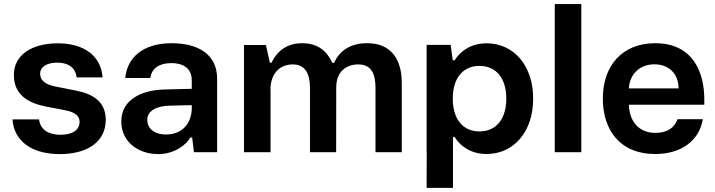

<svg xmlns="http://www.w3.org/2000/svg" viewBox="-20 -750 3525 946"><path d="M274.9 9.3C407.7 9.3 501 -49.3 501 -159.7C501 -256.3 427.7 -289.1 354 -303.7L253.4 -323.7C202.6 -333.5 177.7 -355 177.7 -386.2C177.7 -422.9 213.9 -441.4 262.2 -441.4C318.8 -441.4 352.1 -415 357.9 -368.7H485.4C478.5 -471.7 397 -536.6 265.1 -536.6C137.7 -536.6 48.3 -480 48.3 -380.9C48.3 -283.2 117.7 -242.2 208.5 -224.6L293 -208.5C326.2 -202.1 372.1 -191.4 372.1 -149.9C372.1 -110.4 338.4 -85.9 278.3 -85.9C216.3 -85.9 178.2 -113.3 172.4 -161.6H41.5C49.3 -54.7 135.7 9.3 274.9 9.3Z M759.8 9.3C838.9 9.3 898.9 -36.6 917 -72.3H926.8L935.5 0H1049.8V-362.3C1049.8 -480 959.5 -537.1 825.7 -537.1C683.1 -537.1 606.4 -465.3 597.2 -365.7H720.7C727.1 -414.1 765.6 -439 823.7 -439C894 -439 924.8 -404.3 924.8 -354.5V-312.5L787.6 -309.1C687.5 -306.2 577.6 -265.1 577.6 -151.4C577.6 -53.2 658.7 9.3 759.8 9.3ZM705.6 -160.2C705.6 -205.6 754.9 -228.5 817.4 -229.5L924.8 -231.9V-216.3C924.8 -159.2 892.1 -87.4 797.9 -87.4C738.3 -87.4 705.6 -118.2 705.6 -160.2Z M1290 -528.3H1182.1V0H1313V-302.7L1312.5 -314.9C1316.4 -399.4 1368.7 -432.6 1422.9 -432.6C1483.9 -432.6 1507.3 -386.2 1507.3 -316.4V0H1636.2L1636.7 -319.3C1636.7 -398.4 1687.5 -432.6 1744.6 -432.6C1809.1 -432.6 1830.1 -387.7 1830.1 -316.4V0H1959.5V-343.8C1959.5 -410.6 1939.5 -537.1 1788.6 -537.1C1697.3 -537.1 1649.4 -492.2 1626 -440.4H1617.2C1590.8 -498.5 1546.4 -537.1 1468.8 -537.1C1396.5 -537.1 1347.7 -502 1317.4 -440.9H1309.6V-441.4Z M2377 -536.6C2303.7 -536.6 2249 -500.5 2219.7 -452.6H2210.9L2200.2 -528.8H2082V1H2082.5L2082 175.8H2211.9V-75.2H2219.7C2249 -27.3 2303.7 8.8 2377 8.8C2509.8 8.8 2606.9 -98.6 2606.9 -263.7C2606.9 -263.7 2606.9 -263.7 2606.9 -264.2C2606.9 -429.2 2509.8 -536.6 2377 -536.6ZM2210.9 -264.2C2210.9 -371.6 2266.6 -425.3 2341.8 -425.3C2429.2 -425.3 2474.6 -358.9 2474.6 -264.2C2474.6 -168.9 2429.2 -102.5 2341.8 -102.5C2266.6 -102.5 2210.9 -156.2 2210.9 -264.2Z M2713.4 -730V0H2844.2V-730Z M3209 8.8C3332.5 8.8 3424.8 -53.7 3442.9 -162.6H3318.4C3302.2 -117.7 3263.7 -95.2 3209.5 -95.2C3126.5 -95.2 3080.6 -153.3 3078.6 -233.9H3450.2V-259.3C3450.2 -385.3 3400.4 -537.1 3208 -537.1C3045.4 -537.1 2950.2 -425.8 2950.2 -264.6C2950.2 -112.8 3031.2 8.8 3209 8.8ZM3078.6 -314.5C3082.5 -387.2 3134.8 -433.1 3204.1 -433.1C3272.9 -433.1 3322.3 -390.1 3323.7 -314.5Z"/></svg>

Font: Wand UI Pro Bold
Style: Regular
Weight: 700
Designer: Andreas Faust
Version: Version 1.003;FEAKit 1.0